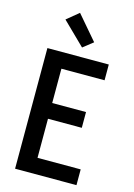

<svg xmlns="http://www.w3.org/2000/svg" viewBox="-143 -1057 787 1130"><g transform="rotate(15 250.0 -492.5)"><path d="M67 0V-735H441V-639H178V-430H384V-334H178V-96H441V0ZM263 -791 126 -925 199 -985 324 -839Z"/></g></svg>

Font: Iosevka
Style: Bold
Weight: 700
Monospace: yes
Designer: Belleve Invis
Foundry: Belleve Invis
Version: Version 32.5.0; ttfautohint (v1.8.4)